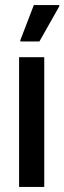

<svg xmlns="http://www.w3.org/2000/svg" viewBox="-20 -735 253 755"><path d="M55 0V-510H154V0ZM60 -572V-577L113 -715H213V-710L135 -572Z"/></svg>

Font: Saira Condensed SemiBold
Style: Regular
Weight: 600
Width: 3
Designer: Hector Gatti with collaboration of the Omnibus-Type team
Foundry: Omnibus-Type
Version: Version 1.100